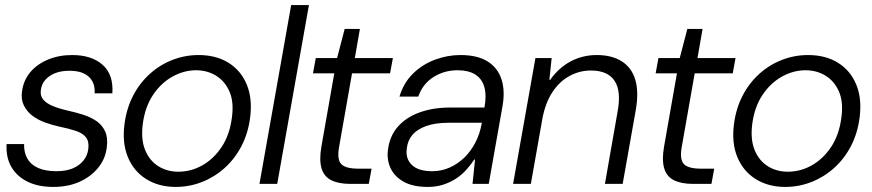

<svg xmlns="http://www.w3.org/2000/svg" viewBox="-20 -725 3439 757"><path d="M190 12Q131 12 89 -8.5Q47 -29 25 -66.5Q3 -104 6 -157H75Q74 -124 88 -99.5Q102 -75 131 -62.5Q160 -50 202 -50Q240 -50 266.5 -61Q293 -72 309 -92Q325 -112 328 -137Q332 -167 319 -183.5Q306 -200 279 -209Q252 -218 213 -226Q186 -232 158 -242Q130 -252 108 -268.5Q86 -285 74 -309.5Q62 -334 67 -366Q73 -409 99.5 -440.5Q126 -472 169 -490Q212 -508 265 -508Q341 -508 384.5 -469.5Q428 -431 423 -357H353Q356 -398 330.5 -422Q305 -446 254 -446Q206 -446 175.5 -425Q145 -404 141 -369Q138 -348 150 -333Q162 -318 187 -307.5Q212 -297 247 -289Q279 -282 308.5 -272.5Q338 -263 360.5 -247.5Q383 -232 394.5 -207Q406 -182 401 -144Q396 -99 367 -63.5Q338 -28 293 -8Q248 12 190 12Z M673 12Q606 12 556.5 -19Q507 -50 484 -106Q461 -162 471 -237Q479 -298 505 -348Q531 -398 571 -434Q611 -470 660.5 -489Q710 -508 763 -508Q832 -508 881 -477.5Q930 -447 953 -391.5Q976 -336 966 -260Q958 -199 932 -149Q906 -99 866 -63Q826 -27 776.5 -7.5Q727 12 673 12ZM683 -48Q733 -48 777.5 -73Q822 -98 853.5 -145Q885 -192 894 -259Q903 -322 885 -363.5Q867 -405 832 -426.5Q797 -448 753 -448Q705 -448 660 -423Q615 -398 583.5 -351Q552 -304 543 -237Q535 -175 552.5 -133Q570 -91 604.5 -69.5Q639 -48 683 -48Z M1003 0 1128 -705H1198L1073 0Z M1361 0Q1316 0 1287 -14Q1258 -28 1248 -60.5Q1238 -93 1247 -146L1298 -436H1214L1225 -496H1309L1339 -611H1399L1379 -496H1529L1518 -436H1368L1317 -146Q1308 -96 1325.5 -78Q1343 -60 1393 -60H1445L1434 0Z M1667 12Q1607 12 1570.5 -9Q1534 -30 1519 -64Q1504 -98 1510 -137Q1517 -190 1549.5 -226.5Q1582 -263 1635 -282Q1688 -301 1754 -301H1890Q1899 -349 1889.5 -382Q1880 -415 1853.5 -431.5Q1827 -448 1784 -448Q1732 -448 1689.5 -421.5Q1647 -395 1629 -344H1555Q1571 -398 1608 -434.5Q1645 -471 1694.5 -489.5Q1744 -508 1795 -508Q1863 -508 1903 -482.5Q1943 -457 1957.5 -411.5Q1972 -366 1961 -305L1907 0H1843L1853 -96H1850Q1836 -75 1818 -55Q1800 -35 1777.5 -20.5Q1755 -6 1727.5 3Q1700 12 1667 12ZM1684 -50Q1720 -50 1752 -64Q1784 -78 1810 -103Q1836 -128 1854 -162.5Q1872 -197 1879 -237L1880 -241H1749Q1696 -241 1660 -228Q1624 -215 1605.5 -192.5Q1587 -170 1584 -140Q1578 -100 1603.5 -75Q1629 -50 1684 -50Z M2003 0 2091 -496H2155L2146 -410H2149Q2183 -458 2230 -483Q2277 -508 2333 -508Q2392 -508 2431 -483.5Q2470 -459 2484.5 -411.5Q2499 -364 2487 -293L2435 0H2365L2415 -285Q2430 -366 2403 -406.5Q2376 -447 2310 -447Q2265 -447 2225.5 -425.5Q2186 -404 2158.5 -362.5Q2131 -321 2119 -260L2073 0Z M2712 0Q2667 0 2638 -14Q2609 -28 2599 -60.5Q2589 -93 2598 -146L2649 -436H2565L2576 -496H2660L2690 -611H2750L2730 -496H2880L2869 -436H2719L2668 -146Q2659 -96 2676.5 -78Q2694 -60 2744 -60H2796L2785 0Z M3076 12Q3009 12 2959.5 -19Q2910 -50 2887 -106Q2864 -162 2874 -237Q2882 -298 2908 -348Q2934 -398 2974 -434Q3014 -470 3063.5 -489Q3113 -508 3166 -508Q3235 -508 3284 -477.5Q3333 -447 3356 -391.5Q3379 -336 3369 -260Q3361 -199 3335 -149Q3309 -99 3269 -63Q3229 -27 3179.5 -7.5Q3130 12 3076 12ZM3086 -48Q3136 -48 3180.5 -73Q3225 -98 3256.5 -145Q3288 -192 3297 -259Q3306 -322 3288 -363.5Q3270 -405 3235 -426.5Q3200 -448 3156 -448Q3108 -448 3063 -423Q3018 -398 2986.5 -351Q2955 -304 2946 -237Q2938 -175 2955.5 -133Q2973 -91 3007.5 -69.5Q3042 -48 3086 -48Z"/></svg>

Font: DM Sans 36pt Light
Style: Italic
Weight: 300
Italic angle: -10°
Designer: Colophon Foundry, Jonny Pinhorn
Foundry: Colophon Foundry
Version: Version 4.004;gftools[0.9.30]